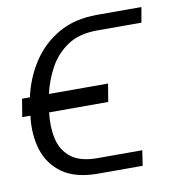

<svg xmlns="http://www.w3.org/2000/svg" viewBox="-72 -581 580 634"><g transform="rotate(-10 218.5 -264.5)"><path d="M215.9 -56.5H364L356.2 -5.7H207Q132.1 -5.7 88.2 -36.4Q44.4 -67.1 28.2 -118.6Q12.1 -170.1 19.9 -233H-7.5L2.5 -293H28.8Q42.6 -356.2 76.7 -408.4Q110.8 -460.6 165 -491.7Q219.1 -522.7 294 -522.7H443.2L434.3 -471.9H285.9Q225.1 -471.9 185.9 -445.5Q146.7 -419 124.5 -377.8Q102.3 -336.6 92.7 -293H290.8L280.9 -233H82.7Q76.7 -184.7 85.8 -144.5Q94.8 -104.4 125.7 -80.3Q156.6 -56.1 215.9 -56.5Z"/></g></svg>

Font: Inter UI Extra Light
Style: Italic
Weight: 200
Italic angle: -9.39999°
Designer: Rasmus Andersson
Foundry: rsms
Version: 3.2;8d6f07862